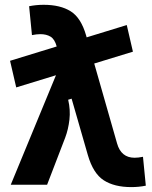

<svg xmlns="http://www.w3.org/2000/svg" viewBox="-20 -762 626 792"><path d="M46.9 -401.4 21.5 -511.2 213.9 -570.3Q205.6 -600.6 188.5 -610.8Q171.4 -621.1 146.5 -621.1Q131.3 -621.1 111.8 -617.2L100.1 -736.3Q128.9 -742.2 160.2 -742.2Q229 -742.2 271.7 -715.3Q314.5 -688.5 335.4 -615.2L337.4 -607.9L502.9 -658.7L528.3 -548.8L368.7 -500L462.9 -170.4Q479.5 -111.3 535.2 -111.3Q550.3 -111.3 569.8 -115.2L581.5 3.9Q552.7 9.8 521.5 9.8Q451.7 9.8 408 -18.3Q364.3 -46.4 342.3 -122.6L275.4 -355L261.2 -350.6Q271 -308.6 266.4 -268.3Q261.7 -228 249 -194.3L174.3 0H24.4L210.9 -451.7Z"/></svg>

Font: Cascadia Mono
Style: Bold
Weight: 700
Monospace: yes
Designer: Aaron Bell
Foundry: Saja Typeworks
Version: Version 2404.023; ttfautohint (v1.8.4)